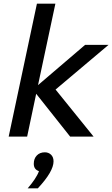

<svg xmlns="http://www.w3.org/2000/svg" viewBox="-20 -740 608 1040"><path d="M27 0 180 -720H280L186 -279L441 -497H568L281 -255L487 0H360L176 -232L127 0ZM185 280H130Q151 256 167.5 231.5Q184 207 191 187Q163 178 163 147Q163 119 179.5 102Q196 85 223 85Q243 85 256.5 98Q270 111 270 134Q270 189 185 280Z"/></svg>

Font: Wix Madefor Text Medium
Style: Italic
Weight: 500
Italic angle: -12°
Designer: Dalton Maag Ltd
Foundry: Dalton Maag Ltd
Version: Version 3.100